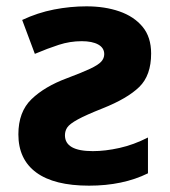

<svg xmlns="http://www.w3.org/2000/svg" viewBox="-20 -576 537 606"><path d="M253 -556Q311 -556 357 -540Q403 -524 430 -491.5Q457 -459 457 -407Q457 -338 419.5 -301.5Q382 -265 304 -234Q251 -213 225.5 -199Q200 -185 192.5 -174Q185 -163 185 -149Q185 -99 273 -99Q312 -99 357 -109Q402 -119 447 -142V-29Q368 10 261 10Q151 10 94.5 -31.5Q38 -73 38 -152Q38 -223 79.5 -263Q121 -303 191 -329Q239 -347 264.5 -359Q290 -371 299.5 -381.5Q309 -392 309 -405Q309 -425 290 -435.5Q271 -446 238 -446Q201 -446 165.5 -434.5Q130 -423 90 -406L50 -513Q99 -536 150.5 -546Q202 -556 253 -556Z"/></svg>

Font: Noto IKEA Latin
Style: Bold
Weight: 700
Designer: Monotype Design Team
Foundry: Monotype Imaging Inc.
Version: Version 1.0